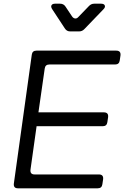

<svg xmlns="http://www.w3.org/2000/svg" viewBox="-20 -1019 672 1039"><path d="M77 0Q52 0 55 -26L152 -723Q155 -745 177 -745H609Q635 -745 632 -719L628 -692Q625 -670 603 -670H247Q225 -670 222 -648L188 -411H542Q568 -411 565 -385L561 -358Q558 -336 536 -336H178L145 -101Q142 -75 167 -75H515Q541 -75 538 -49L534 -22Q531 0 509 0ZM360 -849Q341 -849 331 -865L262 -970Q254 -983 259 -991Q264 -999 278 -999H305Q324 -999 334 -984L370 -930Q377 -920 386.5 -919Q396 -918 404 -927L461 -986Q473 -999 490 -999H527Q543 -999 547 -989.5Q551 -980 540 -969L437 -862Q425 -849 408 -849Z"/></svg>

Font: Pitagon Sans Text
Style: Italic
Weight: 400
Italic angle: -8°
Designer: Travis Tran
Foundry: Pitagon
Version: Version 1.001; ttfautohint (v1.8.4.7-5d5b);gftools[0.9.26]